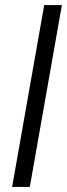

<svg xmlns="http://www.w3.org/2000/svg" viewBox="-20 -740 265 760"><path d="M28 0 155 -720H225L98 0Z"/></svg>

Font: DM Sans 11pt Light
Style: Italic
Weight: 300
Italic angle: -10°
Version: Version 4.004;gftools[0.9.30]